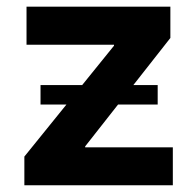

<svg xmlns="http://www.w3.org/2000/svg" viewBox="-20 -549 582 569"><path d="M52.2 0V-85L317.9 -413.6V-416.5H58.6V-529.3H484.9V-436.5L232.4 -115.2V-112.3H492.2V0ZM100.1 -239.3V-296.9H447.3V-239.3Z"/></svg>

Font: Inter Cardless Tabular Bold
Style: Bold
Weight: 700
Designer: Rasmus Andersson
Foundry: rsms
Version: Version 4.000;git-4fc901f